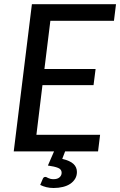

<svg xmlns="http://www.w3.org/2000/svg" viewBox="-20 -738 586 936"><path d="M201.5 124.5Q204.5 124.5 207.5 126.2Q210.5 128 215 130Q219.5 132 225.8 133.8Q232 135.5 241 135.5Q260 135.5 270.2 126.5Q280.5 117.5 280.5 104Q280.5 87.5 263.2 80.5Q246 73.5 213.5 69L243.5 0H47L135.5 -717.5H545.5L535.5 -636.5H225.5L196.5 -401.5H446L436 -323H187L157.5 -81H468L458 0H297.5L283.5 36.5Q321.5 45.5 338.2 61.2Q355 77 355 100.5Q355 118.5 346.5 133Q338 147.5 323 157.8Q308 168 287 173.2Q266 178.5 241.5 178.5Q222.5 178.5 206.2 174.5Q190 170.5 176 163.5L188.5 134Q190.5 129.5 193.2 127Q196 124.5 201.5 124.5Z"/></svg>

Font: Lato Medium
Style: Italic
Weight: 500
Italic angle: -7°
Designer: Lukasz Dziedzic
Foundry: tyPoland Lukasz Dziedzic
Version: Version 2.006; 2014-01-15